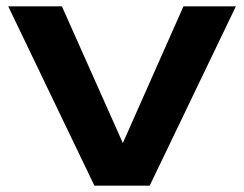

<svg xmlns="http://www.w3.org/2000/svg" viewBox="-20 -588 772 608"><path d="M176 -568H6L279 0H454L727 -568H561L369 -135Z"/></svg>

Font: Bounded Med
Style: Regular
Weight: 500
Designer: Vlad Churkin
Version: Version 3.0